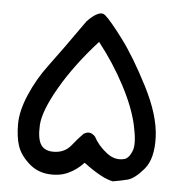

<svg xmlns="http://www.w3.org/2000/svg" viewBox="-45 -425 589 632"><g transform="rotate(5 250.0 -109.5)"><path d="M350.6 164.1Q315.4 158.2 252.9 111.3Q230.5 135.7 201.7 148.9Q172.9 162.1 135.7 158.7Q98.6 155.3 70.8 129.9Q43 104.5 33.2 75.7Q23.4 46.9 23.4 3.4Q23.4 -40 46.9 -94.7Q70.3 -149.4 106.4 -197.3Q142.6 -245.1 218.8 -353.5Q258.8 -394.5 277.3 -378.9Q295.9 -363.3 338.4 -306.6Q380.9 -250 428.2 -157.7Q475.6 -65.4 478.5 6.3Q481.4 78.1 451.7 113.3Q421.9 148.4 398.4 154.3Q375 160.2 350.6 164.1ZM384.8 86.9Q400.4 79.1 408.2 55.2Q416 31.2 403.3 -26.4Q390.6 -84 353.5 -154.3Q316.4 -224.6 265.6 -289.1Q190.4 -206.1 144 -126Q97.7 -45.9 95.2 0.5Q92.8 46.9 106.4 66.4Q120.1 85.9 152.8 84Q185.5 82 205.1 57.6Q224.6 33.2 240.2 17.6Q260.7 2.9 279.3 22.5Q293.9 50.8 323.2 73.7Q352.5 96.7 384.8 86.9Z"/></g></svg>

Font: NaikaiFont
Style: Regular
Weight: 400
Version: Version 1.67